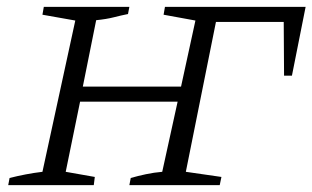

<svg xmlns="http://www.w3.org/2000/svg" viewBox="-20 -541 913 561"><path d="M4 0 8 -21Q32 -27 55.5 -31.5Q79 -36 104 -39L200 -481L104 -498L108 -521H358L354 -500Q334 -496 312.5 -490.5Q291 -485 261 -482L222 -288H509L551 -481L458 -498L462 -521H873L833 -320H810L809 -477H611L523 -39L627 -24L622 0H358L362 -21Q383 -27 406.5 -32Q430 -37 454 -39L499 -244H214L172 -39L257 -24L254 0Z"/></svg>

Font: Piazzolla SC Light
Style: Italic
Weight: 300
Italic angle: -11.3°
Designer: Juan Pablo del Peral
Foundry: Huerta Tipografica
Version: Version 1.330